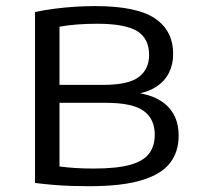

<svg xmlns="http://www.w3.org/2000/svg" viewBox="-20 -622 664 647"><path d="M280 5.5Q250 5.5 220.2 4.5Q190.5 3.5 160 1Q129.5 -1.5 98 -5.5V-581.5Q129 -588 163 -592.5Q197 -597 231.8 -599.2Q266.5 -601.5 300 -601.5Q440 -601.5 501.8 -560.2Q563.5 -519 563.5 -439.5Q563.5 -405 549.2 -376.5Q535 -348 505.5 -329Q476 -310 431 -304L433 -310.5Q480.5 -305 513.8 -286.8Q547 -268.5 564.5 -238Q582 -207.5 582 -164.5Q582 -110.5 553 -72.8Q524 -35 457.8 -14.8Q391.5 5.5 280 5.5ZM295 -54Q375 -54 420 -67Q465 -80 483.2 -105.5Q501.5 -131 501.5 -168Q501.5 -221.5 463.8 -248.5Q426 -275.5 337.5 -275.5H168.5V-336H328Q413.5 -336 448 -362.8Q482.5 -389.5 482.5 -436.5Q482.5 -492.5 442 -517.2Q401.5 -542 307 -542Q272.5 -542 239.8 -539.5Q207 -537 180.5 -532V-61Q208 -57.5 234.8 -55.8Q261.5 -54 295 -54Z"/></svg>

Font: Encode Sans SC Expanded
Style: Regular
Weight: 400
Width: 7
Designer: Multiple Designers
Foundry: Impallari Type
Version: Version 3.002